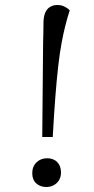

<svg xmlns="http://www.w3.org/2000/svg" viewBox="-20 -736 378 768"><path d="M152 -520Q152 -544 152.5 -566.5Q153 -589 153.5 -610Q154 -631 154 -650Q155 -672 161.5 -686.5Q168 -701 180.5 -708.5Q193 -716 209 -716Q225 -716 237.5 -710Q250 -704 259 -695Q250 -667 242 -636Q234 -605 226.5 -565Q219 -525 213 -472.5Q207 -420 201.5 -350Q196 -280 191 -188H149ZM109 -43Q109 -70 126 -86.5Q143 -103 168 -103Q194 -103 209 -87.5Q224 -72 224 -46Q224 -29 216.5 -16Q209 -3 195.5 4.5Q182 12 165 12Q141 12 125 -2.5Q109 -17 109 -43Z"/></svg>

Font: Literata Light
Style: Italic
Weight: 300
Italic angle: -2°
Designer: Latin by Veronika Burian and Jose Scaglione. Greek by Irene Vlachou. Cyrillic by Vera Evstafieva
Foundry: TypeTogether
Version: Version 3.103;gftools[0.9.29]